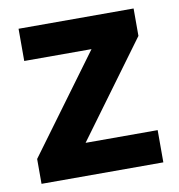

<svg xmlns="http://www.w3.org/2000/svg" viewBox="-67 -607 622 669"><g transform="rotate(-10 244.0 -273.0)"><path d="M458 0V-114H203L449 -449V-546H42V-432H280L27 -88V0Z"/></g></svg>

Font: Noto Sans Lisu
Style: Bold
Weight: 700
Designer: Monotype Design Team. David Williams.
Foundry: Monotype Imaging Inc.
Version: Version 2.102